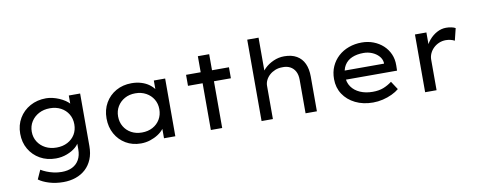

<svg xmlns="http://www.w3.org/2000/svg" viewBox="-76 -1115 4286 1719"><g transform="rotate(-10 2067.0 -255.0)"><path d="M384 230Q314 230 255 212Q196 194 160 167L197 85Q218 98 247 110Q276 122 311 130Q346 138 384 138Q440 138 480 118Q520 98 542 59Q564 20 564 -36V-121L575 -114Q569 -84 536.5 -55.5Q504 -27 455.5 -8.5Q407 10 354 10Q273 10 210.5 -25.5Q148 -61 112 -122.5Q76 -184 76 -263Q76 -342 112.5 -403.5Q149 -465 213 -500.5Q277 -536 359 -536Q386 -536 416.5 -529Q447 -522 476 -509.5Q505 -497 529 -481Q553 -465 568.5 -446.5Q584 -428 586 -410L564 -402V-525H667V-48Q667 21 645.5 72.5Q624 124 586 159Q548 194 496 212Q444 230 384 230ZM377 -85Q433 -85 476.5 -108Q520 -131 544 -171Q568 -211 568 -263Q568 -315 543.5 -355.5Q519 -396 476 -419Q433 -442 377 -442Q320 -442 276 -418.5Q232 -395 206.5 -354.5Q181 -314 181 -263Q181 -212 206.5 -171.5Q232 -131 276 -108Q320 -85 377 -85Z M1127 10Q1050 10 990 -25.5Q930 -61 895.5 -123Q861 -185 861 -264Q861 -343 896.5 -404.5Q932 -466 994 -501Q1056 -536 1135 -536Q1183 -536 1223.5 -523.5Q1264 -511 1294 -489Q1324 -467 1342 -440.5Q1360 -414 1362 -385L1337 -389V-525H1440V0H1337V-133L1359 -134Q1355 -109 1335.5 -83.5Q1316 -58 1283.5 -37Q1251 -16 1211 -3Q1171 10 1127 10ZM1153 -85Q1208 -85 1250.5 -108Q1293 -131 1317 -171.5Q1341 -212 1341 -264Q1341 -314 1317 -354Q1293 -394 1250.5 -417.5Q1208 -441 1153 -441Q1098 -441 1056 -417.5Q1014 -394 990 -354Q966 -314 966 -264Q966 -212 990 -171.5Q1014 -131 1056 -108Q1098 -85 1153 -85Z M1763 0V-671H1866V0ZM1630 -425V-525H2020V-425Z M2224 0V-740H2327V-401L2301 -393Q2312 -429 2345 -461.5Q2378 -494 2425 -515Q2472 -536 2523 -536Q2591 -536 2636.5 -509.5Q2682 -483 2704.5 -434Q2727 -385 2727 -316V0H2624V-305Q2624 -350 2607.5 -381Q2591 -412 2560.5 -428Q2530 -444 2489 -442Q2454 -442 2424.5 -430Q2395 -418 2373 -398Q2351 -378 2339 -353Q2327 -328 2327 -302V0H2276Q2258 0 2245 0Q2232 0 2224 0Z M3237 10Q3147 10 3077 -24.5Q3007 -59 2967.5 -119Q2928 -179 2928 -257Q2928 -321 2951 -372Q2974 -423 3014.5 -460Q3055 -497 3110 -517Q3165 -537 3228 -537Q3285 -537 3334.5 -518Q3384 -499 3421 -465Q3458 -431 3478.5 -384.5Q3499 -338 3498 -282L3497 -234H3012L2989 -316H3408L3393 -303V-327Q3389 -360 3365 -386Q3341 -412 3305 -427Q3269 -442 3228 -442Q3168 -442 3123.5 -423Q3079 -404 3054.5 -364.5Q3030 -325 3030 -264Q3030 -209 3058 -169Q3086 -129 3136 -107Q3186 -85 3251 -85Q3307 -85 3348 -101Q3389 -117 3426 -145L3475 -70Q3449 -48 3410 -29.5Q3371 -11 3326.5 -0.5Q3282 10 3237 10Z M3711 0V-525H3815V-350L3797 -376Q3810 -420 3841 -456.5Q3872 -493 3912 -514.5Q3952 -536 3995 -536Q4020 -536 4043.5 -531Q4067 -526 4080 -518L4053 -408Q4037 -417 4015.5 -422Q3994 -427 3974 -427Q3940 -427 3911 -414.5Q3882 -402 3860.5 -381Q3839 -360 3827 -333.5Q3815 -307 3815 -278V0Z"/></g></svg>

Font: Lexend Exa
Style: Regular
Weight: 400
Designer: Bonnie Shaver-Troup, Thomas Jockin
Foundry: Lexend
Version: Version 1.007